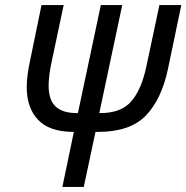

<svg xmlns="http://www.w3.org/2000/svg" viewBox="-20 -734 732 754"><path d="M270 -216H266Q173 -217 129 -264Q85 -311 85 -391Q85 -438 99 -500L143 -714H230L183 -492Q171 -437 171 -398Q171 -341 198.5 -315.5Q226 -290 281 -290H286L376 -714H460L370 -290H375Q456 -290 496 -336.5Q536 -383 555 -474L606 -714H692L640 -465Q615 -345 553 -280.5Q491 -216 365 -216H355L309 0H225Z"/></svg>

Font: Noto Sans UI Narrow
Style: Italic
Weight: 400
Width: 4
Italic angle: -12°
Designer: Monotype Design Team
Foundry: Monotype Imaging Inc.
Version: Version 1.001